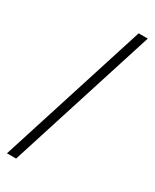

<svg xmlns="http://www.w3.org/2000/svg" viewBox="-221 -767 794 984"><g transform="rotate(30 176.0 -275.0)"><path d="M287 -710H341L64 160H10Z"/></g></svg>

Font: Assistant-zap
Style: zap
Weight: 400
Designer: Hebrew By Ben Nathan, Latin by Paul Hunt
Version: Version 2.001